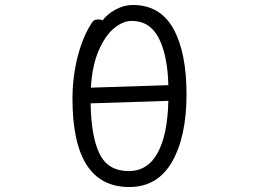

<svg xmlns="http://www.w3.org/2000/svg" viewBox="-20 -733 1040 771"><path d="M513 -713Q623 -713 676 -618Q729 -523 729 -354Q729 -185 671 -83.5Q613 18 499 18Q271 18 271 -337Q271 -425 292.5 -508Q314 -591 352 -646Q358 -655 375 -655Q387 -655 392 -651Q410 -676 444 -694.5Q478 -713 513 -713ZM497 -46Q573 -46 613 -119Q653 -192 656 -328L344 -318Q346 -184 380 -115Q414 -46 497 -46ZM656 -391Q653 -511 617.5 -580Q582 -649 509 -649Q474 -649 438.5 -620Q403 -591 376.5 -530.5Q350 -470 345 -381Z"/></svg>

Font: Iansui 0.93
Style: Regular
Weight: 400
Designer: But Ko / Fontworks Inc.
Foundry: zi-hi.com / Fontworks Inc.
Version: Version 0.931